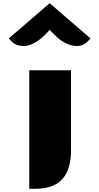

<svg xmlns="http://www.w3.org/2000/svg" viewBox="-20 -940 624 1208"><path d="M164.1 -498H426.8V2.4Q426.8 120.6 377.9 180.2Q322.3 248 201.7 248H164.1ZM131.8 -650.4Q83 -650.4 56.6 -675.8L34.7 -697.8L292.5 -919.9L549.8 -697.8L527.8 -675.8Q502.4 -650.4 464.4 -650.4Q392.6 -650.4 321.8 -722.2L292.5 -752L278.8 -736.8Q236.8 -690.9 197.8 -670.7Q158.7 -650.4 131.8 -650.4Z"/></svg>

Font: Plaster
Style: Regular
Weight: 400
Designer: Eben Sorkin
Foundry: Eben Sorkin
Version: Version 1.007